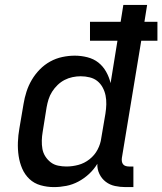

<svg xmlns="http://www.w3.org/2000/svg" viewBox="-20 -755 662 783"><path d="M200 8Q172 8 145.5 0.5Q119 -7 100 -25Q81 -43 70.5 -67.5Q60 -92 56 -119Q52 -146 53 -174.5Q54 -203 59 -231L76 -331Q80 -356 88 -381Q96 -406 109.5 -429Q123 -452 142 -471.5Q161 -491 184.5 -504Q208 -517 234 -522.5Q260 -528 285 -528Q311 -528 336.5 -521.5Q362 -515 381 -500Q400 -485 412.5 -463Q425 -441 431 -416L459 -589H347V-666H472L483 -735H580L569 -666H622V-589H556L477 -111Q476 -104 477 -97Q478 -90 482 -85Q486 -80 492.5 -78Q499 -76 506 -76H524V8H492Q470 8 449 3.5Q428 -1 411.5 -13.5Q395 -26 385.5 -45.5Q376 -65 377 -87Q363 -64 343 -45.5Q323 -27 299.5 -14.5Q276 -2 250.5 3Q225 8 200 8ZM251 -76Q275 -76 299.5 -82.5Q324 -89 345 -105.5Q366 -122 378 -145Q390 -168 393 -192L410 -292Q413 -311 413.5 -329.5Q414 -348 410.5 -365.5Q407 -383 398.5 -398.5Q390 -414 377 -424.5Q364 -435 346 -439.5Q328 -444 309 -444Q293 -444 276 -440.5Q259 -437 243.5 -429Q228 -421 215 -408.5Q202 -396 192.5 -381Q183 -366 178 -350Q173 -334 170 -317L154 -217Q151 -200 150.5 -182Q150 -164 153 -147.5Q156 -131 165 -117Q174 -103 187 -93Q200 -83 217 -79.5Q234 -76 251 -76Z"/></svg>

Font: Iosevka Custom Medium
Style: Italic
Weight: 500
Italic angle: -9°
Designer: Belleve Invis
Foundry: Belleve Invis
Version: Version 27.0.1